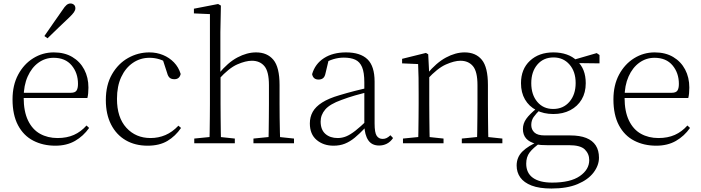

<svg xmlns="http://www.w3.org/2000/svg" viewBox="-20 -823 4028 1103"><path d="M298 14Q227 14 171 -15Q115 -44 83.5 -103.5Q52 -163 52 -252Q52 -334 84.5 -394.5Q117 -455 171 -488.5Q225 -522 289 -522Q351 -522 395.5 -495.5Q440 -469 464 -423.5Q488 -378 488 -320Q488 -283 482 -260H82V-290H387Q411 -290 419.5 -302.5Q428 -315 428 -341Q428 -404 391.5 -447.5Q355 -491 288 -491Q240 -491 201 -463Q162 -435 139 -383.5Q116 -332 116 -263Q116 -183 141 -131Q166 -79 210 -54.5Q254 -30 311 -30Q364 -30 404.5 -48Q445 -66 477 -102L492 -88Q459 -41 411 -13.5Q363 14 298 14ZM235 -616Q262 -655 288 -692.5Q314 -730 338 -764Q352 -786 362.5 -794.5Q373 -803 385 -803Q396 -803 404.5 -796Q413 -789 413 -775Q413 -765 405 -753Q397 -741 377 -722Q349 -696 317.5 -665.5Q286 -635 253 -603Z M828 14Q756 14 702 -17.5Q648 -49 618 -108Q588 -167 588 -248Q588 -335 623.5 -396.5Q659 -458 716 -490Q773 -522 838 -522Q880 -522 916.5 -507Q953 -492 979.5 -464.5Q1006 -437 1018 -398Q1011 -368 982 -368Q964 -368 954.5 -376.5Q945 -385 940 -404L912 -490L955 -452Q924 -474 896 -482.5Q868 -491 839 -491Q786 -491 743.5 -462Q701 -433 676.5 -380.5Q652 -328 652 -255Q652 -148 706 -89Q760 -30 845 -30Q890 -30 930 -47Q970 -64 1005 -101L1020 -88Q988 -41 942 -13.5Q896 14 828 14Z M1096 0V-27L1206 -38H1226L1329 -27V0ZM1183 0Q1184 -24 1184.5 -64.5Q1185 -105 1185.5 -149Q1186 -193 1186 -226V-742L1094 -746V-773L1233 -800L1249 -791L1246 -637V-399L1247 -387V-226Q1247 -193 1247.5 -149Q1248 -105 1248.5 -64.5Q1249 -24 1250 0ZM1436 0V-27L1545 -38H1565L1669 -27V0ZM1522 0Q1523 -24 1523.5 -64Q1524 -104 1524.5 -148Q1525 -192 1525 -226V-334Q1525 -412 1499 -443Q1473 -474 1427 -474Q1391 -474 1343 -453Q1295 -432 1237 -368L1222 -399H1236Q1289 -464 1344 -493Q1399 -522 1451 -522Q1515 -522 1550.5 -479.5Q1586 -437 1586 -334V-226Q1586 -192 1586.5 -148Q1587 -104 1588 -64Q1589 -24 1590 0Z M1896 14Q1838 14 1799 -19Q1760 -52 1760 -114Q1760 -151 1776.5 -180.5Q1793 -210 1830.5 -234Q1868 -258 1930 -276Q1973 -289 2017.5 -300.5Q2062 -312 2102 -321V-297Q2062 -287 2020.5 -275Q1979 -263 1942 -249Q1875 -225 1848.5 -194Q1822 -163 1822 -125Q1822 -78 1849 -54Q1876 -30 1920 -30Q1945 -30 1968.5 -39.5Q1992 -49 2021.5 -72Q2051 -95 2091 -134L2097 -89H2078Q2046 -55 2018 -32Q1990 -9 1961 2.5Q1932 14 1896 14ZM2158 13Q2116 13 2095.5 -17.5Q2075 -48 2073 -102V-106V-350Q2073 -407 2060 -437.5Q2047 -468 2021 -480Q1995 -492 1955 -492Q1925 -492 1895 -483Q1865 -474 1833 -454L1869 -482L1850 -402Q1846 -382 1836 -374Q1826 -366 1810 -366Q1779 -366 1773 -397Q1790 -456 1841 -489Q1892 -522 1968 -522Q2050 -522 2091 -482.5Q2132 -443 2132 -354V-113Q2132 -61 2144 -43Q2156 -25 2178 -25Q2191 -25 2201 -30Q2211 -35 2223 -46L2238 -30Q2223 -8 2202.5 2.5Q2182 13 2158 13Z M2295 0V-27L2405 -38H2425L2528 -27V0ZM2382 0Q2383 -24 2383.5 -64.5Q2384 -105 2384.5 -149Q2385 -193 2385 -226V-281Q2385 -333 2384.5 -375.5Q2384 -418 2382 -455L2290 -459V-485L2427 -519L2440 -511L2446 -393V-392V-226Q2446 -193 2446.5 -149Q2447 -105 2447.5 -64.5Q2448 -24 2449 0ZM2633 0V-27L2742 -38H2763L2866 -27V0ZM2720 0Q2721 -24 2721.5 -64Q2722 -104 2722.5 -148Q2723 -192 2723 -226V-334Q2723 -412 2697 -443Q2671 -474 2625 -474Q2590 -474 2541.5 -452.5Q2493 -431 2435 -368L2425 -398H2433Q2487 -463 2542 -492.5Q2597 -522 2649 -522Q2713 -522 2748 -479.5Q2783 -437 2783 -335V-226Q2783 -192 2783.5 -148Q2784 -104 2784.5 -64Q2785 -24 2786 0Z M3148 260Q3078 260 3034 243Q2990 226 2969 196.5Q2948 167 2948 128Q2948 80 2981.5 47Q3015 14 3079 -13L3085 -3Q3042 27 3022.5 53Q3003 79 3003 117Q3003 171 3041.5 198.5Q3080 226 3152 226Q3257 226 3311 188.5Q3365 151 3365 97Q3365 61 3340 36Q3315 11 3248 11H3122Q3105 11 3089 10Q3073 9 3059 5V3Q2984 -15 2984 -82Q2984 -113 3003 -140Q3022 -167 3064 -201V-210L3088 -198Q3059 -170 3045.5 -150.5Q3032 -131 3032 -105Q3032 -79 3050 -62Q3068 -45 3109 -45H3256Q3311 -45 3347.5 -30.5Q3384 -16 3402.5 12.5Q3421 41 3421 83Q3421 127 3390 168Q3359 209 3298.5 234.5Q3238 260 3148 260ZM3159 -168Q3103 -168 3061 -190Q3019 -212 2996 -251.5Q2973 -291 2973 -345Q2973 -426 3024.5 -474Q3076 -522 3159 -522Q3201 -522 3235.5 -510Q3270 -498 3293 -475L3295 -473Q3345 -428 3345 -345Q3345 -291 3321.5 -251.5Q3298 -212 3256 -190Q3214 -168 3159 -168ZM3158 -197Q3216 -197 3251.5 -238.5Q3287 -280 3287 -346Q3287 -412 3251.5 -452.5Q3216 -493 3160 -493Q3102 -493 3067 -452Q3032 -411 3032 -345Q3032 -279 3066.5 -238Q3101 -197 3158 -197ZM3264 -461V-478H3270L3408 -518L3424 -507V-459Z M3750 14Q3679 14 3623 -15Q3567 -44 3535.5 -103.5Q3504 -163 3504 -252Q3504 -334 3536.5 -394.5Q3569 -455 3623 -488.5Q3677 -522 3741 -522Q3803 -522 3847.5 -495.5Q3892 -469 3916 -423.5Q3940 -378 3940 -320Q3940 -283 3934 -260H3534V-290H3839Q3863 -290 3871.5 -302.5Q3880 -315 3880 -341Q3880 -404 3843.5 -447.5Q3807 -491 3740 -491Q3692 -491 3653 -463Q3614 -435 3591 -383.5Q3568 -332 3568 -263Q3568 -183 3593 -131Q3618 -79 3662 -54.5Q3706 -30 3763 -30Q3816 -30 3856.5 -48Q3897 -66 3929 -102L3944 -88Q3911 -41 3863 -13.5Q3815 14 3750 14Z"/></svg>

Font: Noto Serif SC ExtraLight
Style: Regular
Weight: 200
Designer: Ryoko NISHIZUKA 西塚涼子 (kana & ideographs); Frank Grießhammer (Latin, Greek & Cyrillic); Wenlong ZHANG 张文龙 (bopomofo); San
Foundry: Adobe
Version: Version 2.002-H1;hotconv 1.1.0;makeotfexe 2.6.0